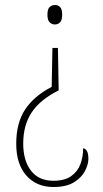

<svg xmlns="http://www.w3.org/2000/svg" viewBox="-20 -560 411 769"><path d="M215 -198Q141 -161 107 -110Q73 -59 73 15Q73 83 104 123.5Q135 164 194 164Q239 164 265 145.5Q291 127 302 97.5Q313 68 313 34Q321 34 327.5 44Q334 54 334 76Q334 99 320 125.5Q306 152 275.5 170.5Q245 189 194 189Q126 189 85.5 143Q45 97 45 16Q45 -68 81 -122Q117 -176 187 -212L190 -368H212ZM200 -540Q212 -540 220.5 -532Q229 -524 229 -501Q229 -479 220.5 -470.5Q212 -462 200 -462Q188 -462 179 -470.5Q170 -479 170 -501Q170 -524 179 -532Q188 -540 200 -540Z"/></svg>

Font: Noto Serif Ethiopic Condensed Thin
Style: Regular
Weight: 100
Width: 3
Designer: Monotype Design Team
Foundry: Monotype Imaging Inc.
Version: Version 2.102; ttfautohint (v1.8.4.7-5d5b)